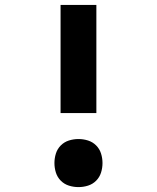

<svg xmlns="http://www.w3.org/2000/svg" viewBox="-20 -755 640 783"><path d="M227 -294V-735H373V-294ZM300 8Q280 8 261 2Q242 -4 228 -18Q214 -32 208 -51Q202 -70 202 -90Q202 -110 208 -129Q214 -148 228 -162Q242 -176 261 -182Q280 -188 300 -188Q320 -188 339 -182Q358 -176 372 -162Q386 -148 392 -129Q398 -110 398 -90Q398 -70 392 -51Q386 -32 372 -18Q358 -4 339 2Q320 8 300 8Z"/></svg>

Font: Iosevka Curly Heavy Extended
Style: Regular
Weight: 900
Width: 7
Monospace: yes
Designer: Belleve Invis
Foundry: Belleve Invis
Version: Version 11.1.0; ttfautohint (v1.8.3)